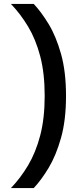

<svg xmlns="http://www.w3.org/2000/svg" viewBox="-20 -808 431 981"><path d="M317.3 -318Q317.3 -194 291.8 -103.5Q266.3 -13 228.3 50Q190.2 113 152.3 153H35.7Q84.7 102 123.7 36.5Q162.7 -29.1 185.5 -116Q208.3 -203 208.3 -318Q208.3 -434 185.5 -520.5Q162.7 -607 123.7 -672Q84.7 -737 35.7 -788H152.3Q190.2 -748 228.3 -685.5Q266.3 -623 291.8 -532.5Q317.3 -442 317.3 -318Z"/></svg>

Font: Asta Sans Light
Style: Regular
Weight: 300
Designer: 42dot
Version: Version 1.000